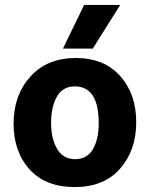

<svg xmlns="http://www.w3.org/2000/svg" viewBox="-20 -750 607 778"><path d="M356 -553H235L321 -730H467ZM380 -251Q380 -400 283 -400Q235 -400 211 -359Q187 -318 187 -253Q187 -188 211.5 -146.5Q236 -105 284.5 -105Q333 -105 356.5 -145.5Q380 -186 380 -251ZM286.5 -515Q402 -515 467 -442Q532 -369 532 -255Q532 -141 466.5 -66.5Q401 8 283 8Q165 8 100 -63.5Q35 -135 35 -249.5Q35 -364 103 -439.5Q171 -515 286.5 -515Z"/></svg>

Font: Hind Madurai
Style: Bold
Weight: 700
Designer: Jyotish Sonowal
Foundry: Indian Type Foundry
Version: Version 0.702;PS 1.0;hotconv 1.0.81;makeotf.lib2.5.63406